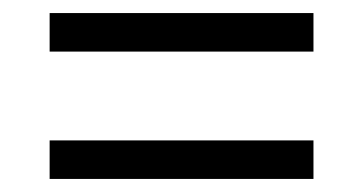

<svg xmlns="http://www.w3.org/2000/svg" viewBox="-20 -504 556 294"><path d="M56 -484V-425H460V-484ZM56 -289V-230H460V-289Z"/></svg>

Font: Noto Serif Sinhala SemiCondensed
Style: Regular
Weight: 400
Width: 4
Designer: Jelle Bosma - Monotype Design Team
Foundry: Monotype Imaging Inc.
Version: Version 2.007